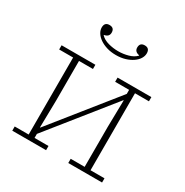

<svg xmlns="http://www.w3.org/2000/svg" viewBox="-166 -855 951 989"><g transform="rotate(30 309.0 -361.0)"><path d="M42 -25H125V-483H42V-508H243V-483H160V-246L157 -86H159L458 -459V-483H375V-508H576V-483H493V-25H576V0H375V-25H458V-262L461 -422H459L160 -49V-25H243V0H42ZM309 -604Q279 -604 254.5 -611.5Q230 -619 212 -631.5Q194 -644 184.5 -659.5Q175 -675 175 -691Q175 -722 204 -722Q233 -722 233 -693Q233 -668 204 -663V-661Q221 -643 250 -635Q279 -627 309 -627Q339 -627 368 -635Q397 -643 414 -661V-663Q385 -668 385 -693Q385 -722 414 -722Q443 -722 443 -691Q443 -675 433.5 -659.5Q424 -644 406 -631.5Q388 -619 363.5 -611.5Q339 -604 309 -604Z"/></g></svg>

Font: IBM Plex Serif ExtraLight
Style: Regular
Weight: 200
Designer: Mike Abbink, Paul van der Laan, Pieter van Rosmalen
Foundry: Bold Monday
Version: Version 2.5